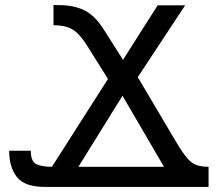

<svg xmlns="http://www.w3.org/2000/svg" viewBox="-20 -734 856 754"><path d="M156 0Q77 0 46.5 -38.5Q16 -77 16 -142H101Q101 -100 122.5 -89.5Q144 -79 184 -79L404 -424L322 -555Q291 -604 263 -619.5Q235 -635 190 -635V-714H210Q268 -714 309.5 -694.5Q351 -675 387 -619L463 -499L599 -713H707L521 -431L675 -171Q698 -133 715 -113Q732 -93 751.5 -86Q771 -79 799 -79V0ZM288 -79H624L461 -358Z"/></svg>

Font: Go Noto Kurrent-Regular
Style: Regular
Weight: 400
Designer: Monotype Design Team
Foundry: Monotype Imaging Inc.
Version: Version 2.012; ttfautohint (v1.8.4.7-5d5b)